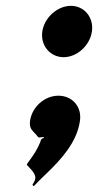

<svg xmlns="http://www.w3.org/2000/svg" viewBox="-20 -494 354 658"><path d="M180 -166C133 -166 90 -128 83 -80C79 -50 93 -47 110 -25C114 -18 130 -30 133 -20C132 -15 134 -35 132 -23C127 -17 122 -24 118 -7C100 38 69 68 72 71C98 98 109 111 95 133C89 141 92 140 95 144C99 142 109 129 139 101C190 52 244 -7 254 -80C261 -128 228 -166 180 -166ZM125 -386C118 -338 152 -298 198 -298C244 -298 288 -338 295 -386C302 -434 269 -474 223 -474C177 -474 132 -434 125 -386Z"/></svg>

Font: Hussar Przerywany
Style: Obl
Weight: 400
Foundry: Cannot Into Space Fonts
Version: Version 0.982